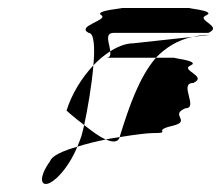

<svg xmlns="http://www.w3.org/2000/svg" viewBox="-20 -678 551 479"><path d="M201 -596C215 -596 217 -560 213 -515C226 -529 241 -541 255 -550C254 -568 239 -596 264 -596H500C538 -613 466 -628 495 -640C521 -652 436 -658 456 -658H283C297 -658 212 -652 233 -640C251 -628 169 -613 201 -596ZM105 -276C76 -236 80 -210 105 -222C126 -233 155 -268 173 -312C137 -302 109 -289 105 -276ZM146 -402C146 -402 166 -384 190 -366C198 -403 209 -465 213 -515C184 -484 159 -444 146 -402ZM173 -312C194 -319 220 -325 244 -330C227 -337 208 -352 190 -366C187 -354 185 -344 183 -338C180 -329 176 -320 173 -312ZM245 -534H369C393 -559 423 -578 460 -586L313 -570C294 -570 274 -562 255 -550C256 -541 255 -534 245 -534ZM244 -330C261 -323 274 -322 279 -336C267 -334 257 -333 244 -330ZM279 -336C315 -342 349 -346 361 -346C412 -346 357 -352 410 -364C460 -376 401 -391 443 -408C476 -408 425 -471 462 -471C500 -488 427 -503 456 -515C482 -527 398 -534 418 -534H369C327 -485 302 -412 279 -338ZM460 -586C460 -586 504 -591 504 -591C488 -591 474 -589 460 -586Z"/></svg>

Font: bitstorm
Style: maxcnobl
Weight: 400
Version: Version 0.2